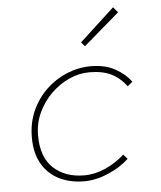

<svg xmlns="http://www.w3.org/2000/svg" viewBox="-53 -786 707 845"><g transform="rotate(-5 300.0 -364.0)"><path d="M286 12Q223 12 175 -12Q127 -36 99.5 -83Q72 -130 72 -200Q72 -265 96 -318Q120 -371 160.5 -409.5Q201 -448 252 -469Q303 -490 358 -490Q420 -490 464.5 -465.5Q509 -441 534 -406L512 -388Q484 -426 445.5 -445Q407 -464 348 -464Q303 -464 259 -444Q215 -424 179 -388.5Q143 -353 121.5 -306.5Q100 -260 100 -206Q100 -110 152 -62Q204 -14 288 -14Q335 -14 382 -35Q429 -56 466 -90L484 -70Q445 -34 391 -11Q337 12 286 12ZM340 -580 324 -598 478 -740 498 -716Z"/></g></svg>

Font: SourceCodeVF
Style: Italic
Weight: 200
Italic angle: -11°
Monospace: yes
Designer: Paul D. Hunt, Teo Tuominen
Foundry: Adobe
Version: Version 1.026;hotconv 1.1.0;makeotfexe 2.6.0